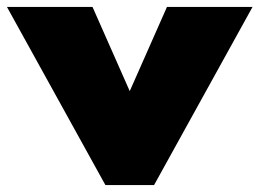

<svg xmlns="http://www.w3.org/2000/svg" viewBox="-53 -532 746 552"><path d="M250 0 -33 -512H213L320 -270L427 -512H673L390 0Z"/></svg>

Font: Spartan Thin Black
Style: Regular
Weight: 900
Version: Version 1.004